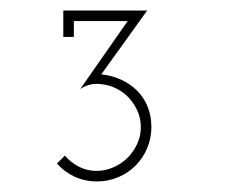

<svg xmlns="http://www.w3.org/2000/svg" viewBox="-20 -720 459 364"><path d="M132 -551 222 -680H120V-650H100V-700H259L172 -579Q192 -577 209.5 -569Q227 -561 240 -548Q253 -535 260 -517.5Q267 -500 267 -479Q267 -458 259 -439Q251 -420 237 -406Q223 -392 204 -384Q185 -376 164 -376Q141 -376 121.5 -385Q102 -394 88 -410L103 -425Q114 -412 129.5 -404Q145 -396 163 -396Q180 -396 195.5 -403Q211 -410 222 -421Q233 -432 240 -447Q247 -462 247 -479Q247 -496 240 -511Q233 -526 222 -537Q211 -548 195.5 -554.5Q180 -561 163 -561Q155 -561 147 -558.5Q139 -556 132 -551Z"/></svg>

Font: Josefin Slab
Style: Regular
Weight: 400
Designer: Santiago Orozco
Foundry: Typemade
Version: Version 1.000